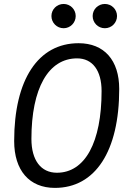

<svg xmlns="http://www.w3.org/2000/svg" viewBox="-20 -916 626 946"><path d="M250.5 9.8C449.7 9.8 567.4 -171.4 567.4 -477.5C567.4 -619.6 493.2 -703.1 367.2 -703.1C168 -703.1 49.8 -523.9 49.8 -221.2C49.8 -76.2 124.5 9.8 250.5 9.8ZM260.3 -64.9C181.6 -64.9 134.8 -126.5 134.8 -231.4C134.8 -481 218.3 -628.4 359.9 -628.4C436 -628.4 480.5 -568.4 480.5 -467.3C480.5 -214.4 398.9 -64.9 260.3 -64.9ZM496.6 -776.9C529.8 -776.9 556.6 -803.7 556.6 -836.9C556.6 -870.1 529.8 -896.5 496.6 -896.5C463.4 -896.5 436.5 -870.1 436.5 -836.9C436.5 -803.7 463.4 -776.9 496.6 -776.9ZM293.5 -776.9C326.2 -776.9 353 -803.7 353 -836.9C353 -870.1 326.2 -896.5 293.5 -896.5C260.3 -896.5 233.4 -870.1 233.4 -836.9C233.4 -803.7 260.3 -776.9 293.5 -776.9Z"/></svg>

Font: Cascadia Mono SemiLight
Style: Italic
Weight: 350
Italic angle: -10°
Monospace: yes
Designer: Aaron Bell
Foundry: Saja Typeworks
Version: Version 2404.023